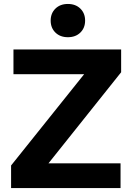

<svg xmlns="http://www.w3.org/2000/svg" viewBox="-20 -950 668 970"><path d="M260 -785.5Q236 -809 236 -846Q236 -883 260 -906.5Q284 -930 323 -930Q362 -930 386 -906.5Q410 -883 410 -846Q410 -809 386 -785.5Q362 -762 323 -762Q284 -762 260 -785.5ZM48 -700H592V-585L225 -125H589V0H36V-114L405 -575H48Z"/></svg>

Font: Post Grotesk Bold
Style: Bold
Weight: 700
Version: Version 1.0